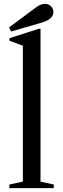

<svg xmlns="http://www.w3.org/2000/svg" viewBox="-20 -980 329 1000"><path d="M27 -837 38 -816 190 -860C216 -867.3 233.8 -875.8 243.5 -885.5C253.2 -895.2 258 -905.7 258 -917C258 -929.7 253.7 -940 245 -948C236.3 -956 226.3 -960 215 -960C200.3 -960 185.7 -954.7 171 -944ZM260 -19 191 -34V-830H182L29 -781V-768L99 -742V-34L29 -19V0H260Z"/></svg>

Font: Libre Caslon Text
Style: Regular
Weight: 400
Designer: Pablo Impallari, Rodrigo Fuenzalida
Foundry: Pablo Impallari, Rodrigo Fuenzalida
Version: Version 1.000; ttfautohint (v0.93) -l 8 -r 50 -G 200 -x 14 -